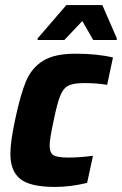

<svg xmlns="http://www.w3.org/2000/svg" viewBox="-20 -730 481 758"><path d="M21 -122Q21 -172 40 -259Q61 -358 83 -410Q105 -462 150 -490Q195 -518 278 -518Q364 -518 426 -503L403 -395Q363 -402 312 -402Q270 -402 250 -392Q230 -382 218 -352.5Q206 -323 192 -255Q176 -181 176 -156Q176 -126 191.5 -117Q207 -108 250 -108Q295 -108 347 -115L324 -8Q258 8 197 8Q99 8 60 -23.5Q21 -55 21 -122ZM128 -572 129 -579 242 -710H384L441 -579V-572H348L305 -647L234 -572Z"/></svg>

Font: Saira Semi Condensed
Style: Bold Italic
Weight: 700
Width: 4
Italic angle: -12°
Designer: Hector Gatti with collaboration of the Omnibus-Type team
Foundry: Omnibus-Type
Version: Version 1.001; ttfautohint (v1.8)